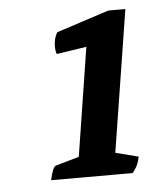

<svg xmlns="http://www.w3.org/2000/svg" viewBox="-38 -776 360 460"><g transform="rotate(-5 141.5 -546.5)"><path d="M67 -350Q74 -382 82 -384L138 -400L179 -661L107 -650Q104 -657 104 -668Q104 -689 113 -702L239 -743H280L226 -402L281 -388Q279 -378 275.5 -369.5Q272 -361 263 -350Z"/></g></svg>

Font: Petrona Medium
Style: Italic
Weight: 500
Italic angle: -9°
Designer: Ringo R. Seeber
Foundry: Ringo R. Seeber
Version: Version 2.001; ttfautohint (v1.8.3)